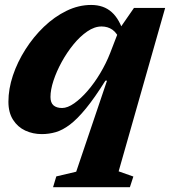

<svg xmlns="http://www.w3.org/2000/svg" viewBox="-20 -529 688 776"><path d="M288 165 412.5 -203H406Q362.5 -133.5 327.5 -90.8Q292.5 -48 262.8 -25.5Q233 -3 205.5 5Q178 13 149 13Q113 13 82.2 -1.2Q51.5 -15.5 32.8 -44.8Q14 -74 14 -118Q14 -169.5 32.2 -224Q50.5 -278.5 82.8 -329.2Q115 -380 157.5 -420.8Q200 -461.5 248.8 -485.2Q297.5 -509 348.5 -509Q399 -509 431.2 -480.2Q463.5 -451.5 481 -392.5L467 -363Q453 -396 434.2 -409Q415.5 -422 390.5 -422Q362 -422 332.8 -402Q303.5 -382 277 -349.5Q250.5 -317 229.5 -278.8Q208.5 -240.5 196.2 -203.2Q184 -166 184 -137Q184 -114 196.2 -103.2Q208.5 -92.5 231 -92.5Q253 -92.5 280 -111.5Q307 -130.5 334.2 -162Q361.5 -193.5 385.2 -233.2Q409 -273 425 -314L463 -412.5L521.5 -497H647.5L459.5 163.5L519 184.5L505 227.5H194.5L207.5 184Z"/></svg>

Font: Newsreader 9pt
Style: Bold Italic
Weight: 700
Italic angle: -17°
Designer: Hugues Gentile
Foundry: Production Type
Version: Version 1.003